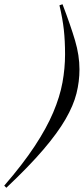

<svg xmlns="http://www.w3.org/2000/svg" viewBox="-106 -763 398 906"><path d="M-86 113Q1.5 12 57.5 -73Q113.5 -158 145 -232.2Q176.5 -306.5 188.8 -373.8Q201 -441 201 -507Q201 -570.5 195.2 -622.8Q189.5 -675 174.5 -738L189 -743Q227.5 -642 248.2 -571.8Q269 -501.5 269 -435.5Q269 -378.5 254.8 -321.8Q240.5 -265 203.2 -200.5Q166 -136 98.5 -57Q31 22 -76 123Z"/></svg>

Font: Newsreader Display Medium
Style: Italic
Weight: 500
Italic angle: -17°
Designer: Hugues Gentile
Foundry: Production Type
Version: Version 1.001